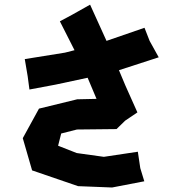

<svg xmlns="http://www.w3.org/2000/svg" viewBox="-20 -791 787 844"><path d="M88.9 -531.2 101.6 -456.1 109.4 -397.5 223.6 -418.9 365.2 -449.2 404.3 -356.4 319.3 -354.5 151.4 -313.5 80.1 -183.6 121.1 -42 323.2 27.3 472.7 33.2 614.3 5.9 596.7 -51.8 585.9 -124 436.5 -101.6 317.4 -118.2 235.4 -150.4 249 -204.1 318.4 -221.7 492.2 -223.6 530.3 -260.7 584 -296.9 531.2 -415 502.9 -482.4 677.7 -539.1 637.7 -611.3 615.2 -668.9 448.2 -611.3 376 -770.5 297.9 -726.6 243.2 -697.3 307.6 -570.3 265.6 -559.6Z"/></svg>

Font: MaokenAssortedSans-TC
Style: Regular
Weight: 500
Version: Version 0.83